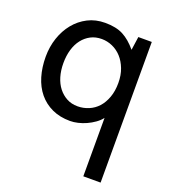

<svg xmlns="http://www.w3.org/2000/svg" viewBox="-136 -599 828 939"><g transform="rotate(20 278.5 -129.0)"><path d="M252 10Q199 10 158 -9Q117 -28 89 -62Q61 -96 47 -143Q33 -190 33 -245Q33 -297 48.5 -343Q64 -389 92.5 -424Q121 -459 161 -479.5Q201 -500 251 -500Q308 -500 345 -480.5Q382 -461 416 -420L426 -490H496V242H406V-62Q394 -46 375 -32.5Q356 -19 335 -9.5Q314 0 292.5 5Q271 10 252 10ZM262 -420Q230 -420 205 -407Q180 -394 162 -371Q144 -348 134.5 -316Q125 -284 125 -245Q125 -207 134.5 -175Q144 -143 162 -120Q180 -97 205 -83.5Q230 -70 262 -70Q292 -70 319.5 -81.5Q347 -93 367 -115Q387 -137 399 -170Q411 -203 411 -245Q411 -286 398.5 -318.5Q386 -351 365.5 -373.5Q345 -396 318 -408Q291 -420 262 -420Z"/></g></svg>

Font: Cabin
Style: Regular
Weight: 400
Designer: Pablo Impallari
Foundry: Pablo Impallari
Version: Version 1.007